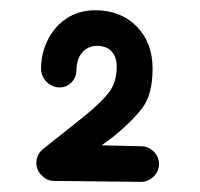

<svg xmlns="http://www.w3.org/2000/svg" viewBox="-20 -777 395 379"><path d="M95.2 -604.5C114.3 -603 130.9 -618.7 130.9 -637.7C130.9 -668.5 147.9 -686.5 171.9 -686.5C196.8 -686.5 210.4 -670.4 210.4 -645.5C210.4 -625.5 205.6 -608.9 195.8 -595.7C186 -582.5 169.9 -566.9 147.9 -548.8L64.5 -482.4C48.3 -469.2 47.4 -444.3 62.5 -430.7C69.3 -423.3 77.6 -419.9 87.4 -419.9L258.3 -418C277.3 -418 293.9 -434.1 293.9 -453.1C293.9 -472.2 277.8 -488.3 258.8 -488.3L180.7 -490.2L202.6 -506.3C227.1 -525.9 246.1 -544.9 260.3 -563C274.4 -581.1 281.2 -607.4 281.2 -641.6C281.2 -675.3 271 -703.1 250 -724.6C229 -746.1 201.2 -756.8 167.5 -756.8C101.1 -756.8 61 -700.2 61 -641.6C61 -622.6 76.2 -606 95.2 -604.5Z"/></svg>

Font: Mikhak ExtraBold
Style: Regular
Weight: 800
Designer: Amin Abedi
Version: Version 3.2